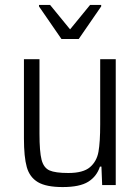

<svg xmlns="http://www.w3.org/2000/svg" viewBox="-20 -750 568 778"><path d="M77 -189V-510H140V-209Q140 -135 148.5 -102.5Q157 -70 180.5 -59.5Q204 -49 257 -49Q317 -49 344.5 -72.5Q372 -96 379 -135Q386 -174 386 -246V-510H449V0H394L391 -75H385Q372 -35 337.5 -13.5Q303 8 234 8Q167 8 133.5 -12Q100 -32 88.5 -73Q77 -114 77 -189ZM229 -592 138 -724V-730H183L264 -631L345 -730H390V-724L299 -592Z"/></svg>

Font: Saira Semi Condensed Light
Style: Regular
Weight: 300
Width: 4
Designer: Hector Gatti with collaboration of the Omnibus-Type team
Foundry: Omnibus-Type
Version: Version 1.001; ttfautohint (v1.8)